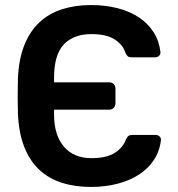

<svg xmlns="http://www.w3.org/2000/svg" viewBox="-20 -730 704 760"><path d="M340 10Q277 10 225 -6.5Q173 -23 135.5 -58Q98 -93 76 -148.5Q54 -204 51 -282Q51 -293 50.5 -311.5Q50 -330 50 -349.5Q50 -369 50.5 -387.5Q51 -406 51 -418Q54 -495 76 -550.5Q98 -606 136 -641.5Q174 -677 226 -693.5Q278 -710 340 -710Q397 -710 445.5 -697.5Q494 -685 530 -661Q566 -637 588 -602.5Q610 -568 615 -524Q616 -515 609.5 -509Q603 -503 594 -503H502Q491 -503 486 -507Q481 -511 476 -522Q467 -552 434.5 -573.5Q402 -595 342 -595Q271 -595 232.5 -554Q194 -513 194 -422V-404H413Q424 -404 430.5 -397Q437 -390 437 -379V-322Q437 -311 430.5 -303.5Q424 -296 413 -296H194V-277Q194 -195 233 -149.5Q272 -104 342 -104Q402 -104 434.5 -125Q467 -146 478 -177Q483 -188 488.5 -192Q494 -196 505 -196H596Q605 -196 611.5 -190Q618 -184 617 -175Q612 -131 589 -96.5Q566 -62 529.5 -38.5Q493 -15 444.5 -2.5Q396 10 340 10Z"/></svg>

Font: Fz Rubik Med
Style: Regular
Weight: 500
Designer: Hubert and Fischer
Foundry: Hubert and Fischer
Version: Vit hóa bi FontZin.com